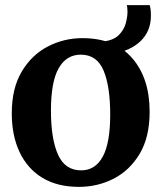

<svg xmlns="http://www.w3.org/2000/svg" viewBox="-20 -719 630 750"><path d="M26 -276.5Q26 -374 64.8 -439.2Q103.5 -504.5 166.5 -537.2Q229.5 -570 301.5 -570Q428.5 -570 496.5 -491.8Q564.5 -413.5 564.5 -282.5Q564.5 -183 525.5 -118Q486.5 -53 423.8 -21Q361 11 288.5 11Q204 11 145.5 -24.5Q87 -60 56.5 -124.8Q26 -189.5 26 -276.5ZM297 -53.5Q352 -53.5 381.2 -106.8Q410.5 -160 410.5 -272Q410.5 -381.5 384.5 -443.5Q358.5 -505.5 295.5 -505.5Q239.5 -505.5 209.2 -452.5Q179 -399.5 179 -287Q179 -177 206.5 -115.2Q234 -53.5 297 -53.5ZM419 -508.5 385.5 -557Q424.5 -562.5 444.2 -582.2Q464 -602 471 -627.2Q478 -652.5 478 -673.5Q478 -682.5 477.2 -689Q476.5 -695.5 475.5 -699H565Q566 -694.5 567.8 -685.2Q569.5 -676 569.5 -657.5Q569.5 -597.5 529.5 -558.8Q489.5 -520 419 -508.5Z"/></svg>

Font: Merriweather
Style: Bold
Weight: 700
Designer: Eben Sorkin
Foundry: Eben Sorkin
Version: Version 2.100; ttfautohint (v1.7.19-72a1) -l 8 -r 50 -G 200 